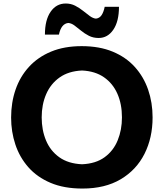

<svg xmlns="http://www.w3.org/2000/svg" viewBox="-20 -1070 940 1104"><path d="M454.1 14.2Q348.1 14.2 270.8 -18.6Q193.4 -51.3 143.1 -108.4Q92.8 -165.5 68.4 -239Q43.9 -312.5 43.9 -394Q43.9 -480.5 69.6 -554.9Q95.2 -629.4 146.5 -685.5Q197.8 -741.7 273.7 -773.2Q349.6 -804.7 449.7 -804.7Q551.8 -804.7 628.2 -772.9Q704.6 -741.2 755.4 -684.8Q806.2 -628.4 831.8 -554.2Q857.4 -480 857.4 -395Q857.4 -277.8 810.8 -185.3Q764.2 -92.8 674.1 -39.3Q584 14.2 454.1 14.2ZM451.7 -125.5Q530.8 -128.9 581.5 -166Q632.3 -203.1 656.7 -263.2Q681.2 -323.2 681.2 -395Q681.2 -471.7 655 -531Q628.9 -590.3 577.9 -625.7Q526.9 -661.1 451.7 -664.6Q374 -661.1 322.5 -624.5Q271 -587.9 245.4 -528.3Q219.7 -468.8 219.7 -395Q219.7 -322.3 244.6 -262.5Q269.5 -202.6 321 -165.8Q372.6 -128.9 451.7 -125.5ZM547.4 -851.6Q515.6 -851.6 491 -864.3Q466.3 -877 446.3 -893.6Q426.3 -910.2 408.4 -923.3Q390.6 -936.5 372.6 -938Q332 -933.6 318.8 -871.1H238.3Q238.3 -955.1 271 -1002.4Q303.7 -1049.8 357.9 -1049.8Q387.7 -1049.8 412.4 -1037.1Q437 -1024.4 457.8 -1007.6Q478.5 -990.7 496.8 -977.5Q515.1 -964.4 531.7 -962.9Q552.2 -965.3 564 -982.7Q575.7 -1000 582 -1030.8H664.1Q664.1 -946.8 631.6 -899.2Q599.1 -851.6 547.4 -851.6Z"/></svg>

Font: Pinar Bold
Style: Regular
Weight: 700
Designer: Amin Abedi
Version: Version 3.000